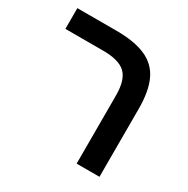

<svg xmlns="http://www.w3.org/2000/svg" viewBox="-141 -731 843 859"><g transform="rotate(30 281.0 -302.0)"><path d="M482 0H364V-352Q364 -432 330 -464.5Q296 -497 215 -497H19V-604H221Q315 -604 372.5 -578.5Q430 -553 456 -497.5Q482 -442 482 -351Z"/></g></svg>

Font: Noto Sans Hebrew Droid SemiBold
Style: Regular
Weight: 600
Designer: Monotype Design Team
Foundry: Monotype Imaging Inc.
Version: Version 1.100; ttfautohint (v1.8.4.7-5d5b)